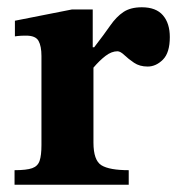

<svg xmlns="http://www.w3.org/2000/svg" viewBox="-20 -508 489 528"><path d="M334 0H20V-40Q53 -40 68.5 -45.5Q84 -51 89 -66Q94 -81 94 -109V-354Q94 -381 86 -395.5Q78 -410 52 -410Q37 -410 29 -409Q21 -408 21 -408V-451L178 -482H235V-378H239Q266 -413 283 -437.5Q300 -462 319.5 -475Q339 -488 370 -488Q409 -488 428 -466Q447 -444 447 -406Q447 -363 428 -344Q409 -325 386 -325Q364 -325 348.5 -335.5Q333 -346 322 -356.5Q311 -367 303 -367Q287 -367 270.5 -354.5Q254 -342 237 -322V-116Q237 -67 259 -53.5Q281 -40 334 -40Z"/></svg>

Font: STIX Two Text
Style: Bold
Weight: 700
Designer: Ross Mills, John Hudson & Paul Hanslow, Tiro Typeworks Ltd; with prior portions MicroPress Inc., and Coen Hoffman.
Foundry: Tiro Typeworks Ltd
Version: Version 2.13 b171